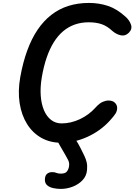

<svg xmlns="http://www.w3.org/2000/svg" viewBox="-20 -948 893 1275"><path d="M387.5 0Q312.5 0 254.8 -32.5Q197 -65 160 -124Q123 -183 110.5 -262.5Q98 -342 114.5 -435.5Q132 -533.5 160.8 -612.2Q189.5 -691 229.5 -750.2Q269.5 -809.5 320.8 -849.2Q372 -889 434.5 -908.8Q497 -928.5 570.5 -928.5Q637.5 -928.5 697 -908.8Q756.5 -889 813.5 -837Q840.5 -813 850 -783.8Q859.5 -754.5 835.5 -730.5Q812 -707 782 -713.5Q752 -720 725.5 -743Q691.5 -775 654.8 -787.5Q618 -800 569.5 -800Q519.5 -800 477.2 -785.2Q435 -770.5 400 -741.2Q365 -712 337.5 -668Q310 -624 290 -565.8Q270 -507.5 257.5 -434.5Q246.5 -368.5 250.5 -312.8Q254.5 -257 272.2 -215.5Q290 -174 319.8 -151.2Q349.5 -128.5 389 -128.5Q450.5 -128.5 510.8 -156.8Q571 -185 615 -234.5Q640.5 -262.5 661.8 -271.5Q683 -280.5 700 -280.5Q728 -280.5 743 -265.8Q758 -251 758 -231Q758 -211 747 -193.5Q736 -176 709 -146.5Q647 -78.5 560.5 -39.2Q474 0 387.5 0ZM383.5 306.5Q358 306.5 333.8 301.2Q309.5 296 293.8 282.8Q278 269.5 278 245.5Q278.5 218 292.2 206.5Q306 195 326 195Q343.5 195 354.5 200Q365.5 205 383.5 205Q414.5 205 425.2 189.8Q436 174.5 438.5 156Q442 133 432.2 114.5Q422.5 96 414 81Q396.5 51 380 22.5Q363.5 -6 349 -33Q338 -53 353 -68.2Q368 -83.5 387 -83.5Q409 -83.5 422.2 -76.8Q435.5 -70 449.5 -57Q465.5 -41.5 477.5 -26Q489.5 -10.5 498.8 5.5Q508 21.5 516.5 38.5Q531 67.5 541 88.5Q551 109.5 555.8 130.5Q560.5 151.5 558 180.5Q555 219.5 528.8 247.8Q502.5 276 463.8 291.2Q425 306.5 383.5 306.5Z"/></svg>

Font: Edu AU VIC WA NT Hand
Style: Bold
Weight: 700
Version: Version 1.001